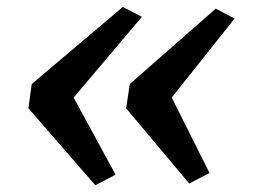

<svg xmlns="http://www.w3.org/2000/svg" viewBox="-20 -581 738 554"><path d="M334.5 -561 389.5 -532.5 192.5 -299.5 313.5 -77 255 -46.5 62 -268.5 71.5 -338.5ZM602.5 -556 657 -527.5 475.5 -299.5 584.5 -82 526 -51.5 344 -268.5 354.5 -338.5Z"/></svg>

Font: Merriweather SemiBold
Style: Italic
Weight: 600
Italic angle: -7.8°
Version: Version 2.101